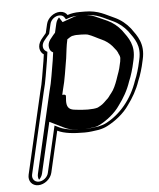

<svg xmlns="http://www.w3.org/2000/svg" viewBox="-53 -548 682 824"><g transform="rotate(-5 288.5 -136.5)"><path d="M565.6 -240.2 572.3 -269.3C587.5 -335.3 558.4 -371.3 533.6 -405.4C516.4 -426.9 494.6 -445.1 467.3 -457.5C431.4 -472.8 401.7 -495 341.8 -495H319.3C301.5 -495 283.9 -492.7 267.4 -486.8C261 -496.8 250.1 -503 235.7 -503C209.1 -503 182.3 -481.6 176.3 -455.5L167.5 -417.7C162.2 -411.9 156.5 -405.1 152.2 -399.3L145.1 -390.4C126.5 -364.1 133.9 -338.2 151.2 -327.4C150.1 -318.1 148.6 -307.7 146.8 -297.6C138.5 -253.2 133.8 -209.8 121.5 -166.3L121.5 -166.1L41.2 181.5C35.1 208.1 51.9 230 78.5 230C105.2 230 132.8 208.1 138.9 181.5L179.9 3.9C209.6 18.5 249.7 22 296.5 22C306.9 22 317.4 21.3 328.2 19.9L357.4 15.9C371.7 13 384.8 8.8 395.8 2.9C429.4 -14.3 468 -43.6 491.7 -78.9C512.5 -107 532.3 -140 545.4 -179.1L552.7 -197.5C557.2 -211.4 562 -224.8 565.6 -240.2ZM475.1 -268.5 468.5 -239.8C466.4 -230.8 462 -219.3 458.7 -210.1L452.5 -191.9C445.5 -172 435.8 -149.4 424.7 -136.5C413.8 -123.8 413.6 -119 400.8 -108.6C384.3 -92.2 381.1 -89.8 362.1 -79.8C353 -76.3 334.2 -75 318.9 -75C306.1 -75 285.9 -76.5 275.5 -77.8L258.9 -79.7C235.4 -83.3 228.6 -96.6 228.8 -119.7L229.7 -133.2C229.6 -135.3 229.7 -137.4 230 -138.5C232.8 -150.7 214.8 -147.1 214.8 -147.1L219.4 -167.1C232.3 -213.2 236.9 -256.9 245.3 -302.4C249.2 -330.4 250.9 -354.1 256.9 -380.3L257.2 -381.5L257 -382.7C265.2 -388.8 277.3 -396.1 282.5 -396.1H283.6C288.3 -397.2 293.3 -398 296.9 -398H319.4C324.9 -398 330.9 -397.6 337 -397H337.4C339.9 -397 342.9 -396.5 346.3 -395.5C365.6 -389.3 385.5 -377 403.9 -369C420.9 -361.6 435.9 -350.3 447.6 -337.1L464 -316.4C468.7 -308.8 470.3 -305 470.8 -302.1C474.7 -295.7 478.3 -286.6 476.3 -278L476.1 -277.3C476.1 -274.5 475.8 -271.4 475.1 -268.5ZM550.6 -240.2C547.4 -226.3 542.5 -212.5 538.2 -199.4L531 -181C504.8 -102.8 453 -41.7 391.2 -10C382.3 -5.3 370.2 -1.4 358.2 1.1L329.6 5.1C319.6 6.3 309.7 7 300 7C253.8 7 215.8 3.3 189.2 -9.8L170.3 -19.1L123.9 181.5C119.8 199.5 100.5 215 82 215C63.6 215 52 199.8 56.2 181.5L136.4 -165.7C149.5 -212.7 153.7 -254.2 162 -298.4C164.3 -311.9 165.9 -324.4 167.4 -336.9L161.4 -340.6C149 -348.3 144.9 -366 156.8 -383.5C164.8 -393.6 172.7 -403.5 181.5 -413L191.3 -455.5C195.3 -473 213.7 -488 232.3 -488C242.2 -488 249.3 -484 253.8 -477L258.9 -468.9L269.7 -472.8C283.6 -477.8 299.3 -480 315.8 -480H338.3C394.3 -480 421 -459.5 458.5 -443.6C483.6 -432.1 504.6 -414.6 520.5 -394.8C546.2 -359.5 571 -328.7 557.3 -269.3ZM490.1 -268.5 483.5 -239.8C481 -229.1 476.3 -217 473.1 -208.3L467 -190.2C459.7 -169.3 450.1 -145.5 435.6 -128.5C427.4 -119 425.9 -112.1 409.8 -98.7C394.9 -83.9 385.6 -76.7 366.8 -66.9C353.5 -59.9 331.7 -60 315.4 -60C301.6 -60 281.3 -61.5 270.3 -62.9L253.5 -64.8C216.4 -70.5 211.8 -97 214.3 -132.4L195.6 -129L204.5 -167.4L204.6 -167.8C217.1 -212.4 221.4 -253.8 230.1 -301.4C233.8 -328 235.2 -350.4 241.6 -378.9L240.6 -387.2C253.5 -396.8 264.4 -409.1 285.6 -411.2C288.6 -411.8 295.6 -413 300.3 -413H322.9C328.7 -413 334.5 -412.7 341 -412C345.1 -411.9 349.5 -411.3 353.9 -409.8C375.3 -403 395.3 -390.4 412.6 -382.9C430.5 -375.1 447.2 -362.9 460.4 -348.1L477.3 -326.6C481.6 -319.7 483.8 -316 485.5 -310.1C488.9 -304.1 494.2 -293.9 491.5 -278.8C491.3 -276 490.9 -272.2 490.1 -268.5ZM525.6 -240.2 532.3 -269.3C547 -333.1 519.9 -365.7 494.9 -400.2C478.8 -420.2 458.2 -436.9 435.7 -447.2C393.1 -465.5 370.8 -480 338.3 -480H315.8C307.7 -480 302.4 -479.5 293.9 -476.4L243.5 -458.3L229.9 -479.6C224 -473.7 218.4 -464.8 216.3 -455.5L207.1 -415.8C201.5 -409.7 195.5 -402.8 190.7 -396.3L183.7 -387.5C167.8 -364.7 177.2 -341.5 186.1 -336L191.8 -332.4C190.5 -321.4 189 -309.8 186.9 -297.9C178.6 -253.6 173.9 -210.3 161.4 -165.9L81.2 181.5C78.9 191.4 80.3 200.3 84 207.1C90.6 200.7 96.7 191.5 98.9 181.5L149.4 -36.9L212.7 -5.8C233.4 4.4 258.2 7 300 7C305.6 7 310.7 6.7 317.7 5.8L343.2 2.3C349.7 0.8 356.8 -1.4 363.9 -5.1C393.7 -20.4 430.2 -47.7 452.9 -81.6C473.7 -109.5 492.7 -141 505.6 -179.8L512.9 -198.3C517.3 -211.9 522.1 -225.4 525.6 -240.2ZM216.5 -384.8 216.9 -380.8C216.8 -380.4 217 -380.7 216.9 -380.3C210.8 -353.6 209.1 -329.5 205.2 -302C196.7 -255.7 192.3 -213.1 179.5 -167.2L169.1 -122.2L189.1 -126C187.1 -97.2 186.4 -74.2 242.5 -65.5L260.2 -63.5C276.6 -61.4 295.7 -60 315.4 -60C334.4 -60 364.4 -60.2 389.5 -69.7C410.1 -77.6 422.9 -89.2 437.7 -103.9C453.2 -116.8 453.4 -122.1 462.8 -133.1C475.9 -148.2 485.2 -170.8 492.3 -191.2L498.5 -209.4C501.7 -218.4 506.3 -230.2 508.5 -239.8L515.1 -268.5C515.8 -271.7 516.2 -275.3 516.3 -277.9C518.8 -288.7 514.5 -298.9 510.6 -305.6C509.6 -309.6 507.3 -314.3 502.9 -321.3L486 -342.7C472.5 -357.9 452.9 -371.6 435.3 -379.3C414.1 -388.5 385.4 -409.2 345.6 -412C340.2 -412.5 330.7 -413 322.9 -413H300.3C288.4 -413 281.4 -411.9 275.1 -410.8C232.5 -404 229 -394.1 216.5 -384.8Z"/></g></svg>

Font: HoneyBee
Style: BlurIt
Weight: 700
Foundry: Cannot Into Space Fonts
Version: Version 0.89